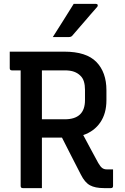

<svg xmlns="http://www.w3.org/2000/svg" viewBox="-20 -965 640 985"><path d="M195 0H97Q86 0 86 -11V-604H41Q30 -604 30 -615V-700H310Q423 -700 474.5 -647Q526 -594 526 -502V-451Q526 -383 494.5 -337Q463 -291 407 -272Q426 -236 445 -201Q464 -166 484 -129Q495 -110 504.5 -103Q514 -96 528 -96H560V-11Q560 0 549 0H513Q468 0 441.5 -14.5Q415 -29 395 -69Q370 -117 346 -164.5Q322 -212 298 -259H195ZM312 -604H195V-353H312Q416 -353 416 -451V-505Q416 -528 410.5 -546.5Q405 -565 392 -577Q379 -590 360 -597Q341 -604 312 -604ZM358 -945H473Q479 -945 481 -940Q483 -935 479 -930Q460 -909 446.5 -893Q433 -877 420 -862Q407 -847 390.5 -828Q374 -809 350 -781Q344 -775 334 -775H251Q280 -820 304.5 -859.5Q329 -899 358 -945Z"/></svg>

Font: Recursive Mn Lnr St Med
Style: Regular
Weight: 500
Monospace: yes
Version: Version 1.079;hotconv 1.0.112;makeotfexe 2.5.65598; ttfautoh